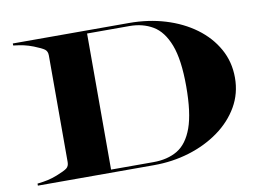

<svg xmlns="http://www.w3.org/2000/svg" viewBox="-75 -815 1273 931"><g transform="rotate(-10 561.0 -350.0)"><path d="M40 -10Q70.5 -13.5 92 -18.2Q113.5 -23 138 -32.5Q176 -47.5 189 -57.2Q202 -67 202 -87.5V-612.5Q202 -633 189 -642.8Q176 -652.5 138 -667.5Q113.5 -677 92 -681.8Q70.5 -686.5 40 -690V-700H612Q707 -700 790.2 -674.8Q873.5 -649.5 936.8 -603Q1000 -556.5 1036 -492.2Q1072 -428 1072 -350Q1072 -272 1034.8 -207.8Q997.5 -143.5 933 -97Q868.5 -50.5 785.8 -25.2Q703 0 612 0H40ZM612 -685H403V-15H612Q681.5 -15 730.5 -44.2Q779.5 -73.5 805.8 -146.2Q832 -219 832 -350Q832 -481 804 -553.8Q776 -626.5 726.2 -655.8Q676.5 -685 612 -685Z"/></g></svg>

Font: Engraving CC
Style: Bold
Weight: 700
Designer: indestructible type*
Foundry: Cowboy Collective
Version: Version 1.000